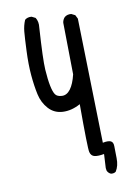

<svg xmlns="http://www.w3.org/2000/svg" viewBox="-94 -806 688 982"><g transform="rotate(-10 250.0 -315.0)"><path d="M401.4 115.2Q387.7 109.4 381.8 95.7L379.9 82L383.8 9.8Q352.5 15.6 334.5 11.7Q316.4 7.8 311 -13.2Q305.7 -34.2 305.7 -262.7Q259.8 -237.3 214.8 -239.3Q169.9 -241.2 140.6 -273.4Q111.3 -305.7 101.6 -350.6Q91.8 -395.5 86.9 -451.7Q82 -507.8 85 -577.1Q87.9 -646.5 90.8 -677.7Q93.8 -709 105.5 -736.3Q119.1 -748 140.6 -746.1L160.2 -736.3Q173.8 -714.8 169.9 -685.5Q159.2 -520.5 162.6 -467.8Q166 -415 172.9 -381.8Q179.7 -348.6 189.5 -335Q199.2 -321.3 224.1 -320.3Q249 -319.3 268.1 -344.7Q287.1 -370.1 298.8 -418.9L294.9 -687.5Q296.9 -703.1 307.6 -714.8Q321.3 -726.6 342.8 -724.6L362.3 -714.8L372.1 -695.3L387.7 -47.9Q415 -53.7 428.7 -47.9Q442.4 -42 442.4 -20Q442.4 2 443.4 42Q444.3 82 426.8 109.4Q417 117.2 401.4 115.2Z"/></g></svg>

Font: JasonHandwriting2
Style: Regular
Weight: 400
Version: Version 1.05.10